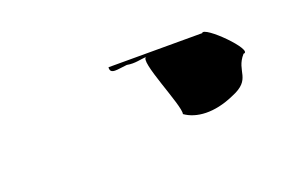

<svg xmlns="http://www.w3.org/2000/svg" viewBox="-33 -364 345 235"><g transform="rotate(-20 139.0 -247.0)"><path d="M114 -293C113 -283 124 -287 136 -288C147 -286 154 -289 162 -289C151 -289 183 -218 180 -208C194 -198 217 -196 244 -208C274 -220 259 -234 275 -252C289 -252 240 -301 236 -293Z"/></g></svg>

Font: bitstorm
Style: sucnobl
Weight: 400
Version: Version 0.2